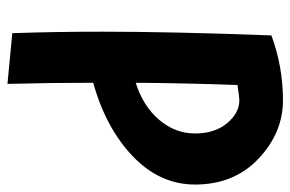

<svg xmlns="http://www.w3.org/2000/svg" viewBox="-152 -597 779 515"><g transform="rotate(90 237.5 -339.5)"><path d="M205 30 69 17Q65 -96 65 -224Q65 -413 75 -678Q159 -709 249 -709Q336 -709 405.5 -643.5Q475 -578 475 -473Q475 -379 399.5 -306.5Q324 -234 202 -200Q202 -88 205 30ZM208 -587Q203 -446 202 -314Q265 -334 301.5 -377Q338 -420 338 -473Q338 -526 310.5 -559Q283 -592 249 -592Q240 -592 208 -587Z"/></g></svg>

Font: Boogaloo
Style: Regular
Weight: 400
Designer: John Vargas Beltran
Foundry: John Vargas Beltran
Version: Version 1.001